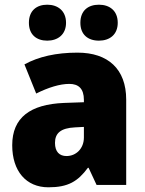

<svg xmlns="http://www.w3.org/2000/svg" viewBox="-20 -880 616 817"><path d="M103 -783C103 -732 136 -707 181 -707C226 -707 261 -733 261 -783C261 -834 226 -860 181 -860C136 -860 103 -835 103 -783ZM322 -783C322 -733 354 -707 401 -707C447 -707 481 -733 481 -783C481 -834 447 -860 401 -860C355 -860 322 -835 322 -783ZM310 -656C219 -656 144 -639 84 -606L134 -482C186 -508 235 -523 275 -523C314 -523 337 -503 337 -455V-445L252 -442C109 -436 32 -380 32 -262C32 -152 91 -83 186 -83C270 -83 311 -108 354 -166H357L391 -93H517V-456C517 -587 439 -656 310 -656ZM299 -338 337 -340V-295C337 -248 304 -216 263 -216C233 -216 214 -234 214 -272C214 -313 238 -335 299 -338Z"/></svg>

Font: Noto Sans Kannada UI SemiCondensed Black
Style: Regular
Weight: 900
Width: 4
Designer: Jelle Bosma - Monotype Design Team
Foundry: Monotype Imaging Inc.
Version: Version 2.005